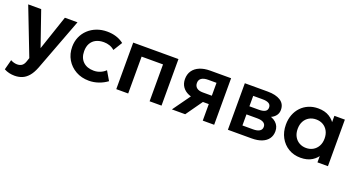

<svg xmlns="http://www.w3.org/2000/svg" viewBox="-47 -1115 3581 1938"><g transform="rotate(20 1743.5 -145.5)"><path d="M127.5 224Q98 224 69.5 217.5Q41 211 14.5 196.5L43 88Q58.5 97.5 77.5 102.5Q96.5 107.5 112 107.5Q144 107.5 164 92.8Q184 78 194.5 46L208 6L12 -500H151.5L280.5 -127.5L406 -500H541.5L328.5 64.5Q304.5 125.5 274 160.2Q243.5 195 206.8 209.5Q170 224 127.5 224Z M849.5 15Q770 15 708.2 -19.8Q646.5 -54.5 611 -114.2Q575.5 -174 575.5 -250Q575.5 -307.5 596.5 -355.8Q617.5 -404 655.5 -439.8Q693.5 -475.5 744.8 -495.2Q796 -515 856.5 -515Q909 -515 954 -501Q999 -487 1036.5 -458L977 -361.5Q953.5 -382.5 923.8 -392.8Q894 -403 861.5 -403Q812.5 -403 777.2 -385Q742 -367 723 -333Q704 -299 704 -250.5Q704 -178.5 746.2 -137.8Q788.5 -97 861.5 -97Q898 -97 930.5 -110.5Q963 -124 987 -147.5L1044 -50.5Q1003 -20 952.5 -2.5Q902 15 849.5 15Z M1140 0V-500H1626V0H1498V-396H1268V0Z M1737.5 0 1923 -259 1953.5 -178.5Q1892.5 -178.5 1848.5 -197.2Q1804.5 -216 1780.5 -251Q1756.5 -286 1756.5 -334Q1756.5 -386 1782.2 -423.2Q1808 -460.5 1855.5 -480.2Q1903 -500 1967 -500H2191.5V0H2069V-406H1980.5Q1933 -406 1908.2 -388.8Q1883.5 -371.5 1883.5 -337.5Q1883.5 -304.5 1906.2 -286Q1929 -267.5 1972 -267.5H2083.5V-177.5H2006L1880.5 0Z M2339 0V-500H2585.5Q2672 -500 2722.8 -467.8Q2773.5 -435.5 2773.5 -371Q2773.5 -339 2757.5 -315.2Q2741.5 -291.5 2714 -276.2Q2686.5 -261 2651.5 -254.5L2649.5 -283Q2718 -275 2756.5 -239.8Q2795 -204.5 2795 -149.5Q2795 -103 2771.2 -69.5Q2747.5 -36 2702.5 -18Q2657.5 0 2594 0ZM2462 -91H2577Q2621.5 -91 2645.5 -106.2Q2669.5 -121.5 2669.5 -151Q2669.5 -180 2645.8 -195Q2622 -210 2577 -210H2447.5V-297H2565Q2607 -297 2630 -310.2Q2653 -323.5 2653 -352.5Q2653 -382 2629.8 -395.5Q2606.5 -409 2565 -409H2462Z M3123 15Q3049.5 15 2992.8 -19Q2936 -53 2903.5 -113Q2871 -173 2871 -250Q2871 -308 2889.5 -356.5Q2908 -405 2941.8 -440.5Q2975.5 -476 3021.8 -495.5Q3068 -515 3123 -515Q3195.5 -515 3245 -484Q3294.5 -453 3319 -403.5L3301 -376V-500H3413.5V0H3301V-124L3319 -96.5Q3294.5 -47 3245 -16Q3195.5 15 3123 15ZM3142 -97Q3183.5 -97 3216 -115.8Q3248.5 -134.5 3267.5 -168.8Q3286.5 -203 3286.5 -250Q3286.5 -297 3267.5 -331.5Q3248.5 -366 3216 -384.5Q3183.5 -403 3142 -403Q3100.5 -403 3067.8 -384.5Q3035 -366 3016.2 -331.5Q2997.5 -297 2997.5 -250Q2997.5 -203 3016.2 -168.8Q3035 -134.5 3067.8 -115.8Q3100.5 -97 3142 -97Z"/></g></svg>

Font: Geologica Medium
Style: Regular
Weight: 500
Designer: Sindre Bremnes, Frode Helland
Foundry: Monokrom Skriftforlag AS
Version: Version 1.010;gftools[0.9.28]